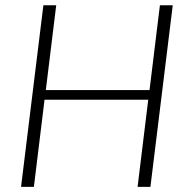

<svg xmlns="http://www.w3.org/2000/svg" viewBox="-20 -728 742 748"><path d="M653 -707.5 566 0H516L557.5 -339.5H153.5L112 0H62L149 -707.5H199L158.5 -377H562.5L603 -707.5Z"/></svg>

Font: Lato 2
Style: Italic
Weight: 300
Italic angle: -7°
Designer: Lukasz Dziedzic with Adam Twardoch and Botio Nikoltchev
Foundry: tyPoland Lukasz Dziedzic
Version: Version 2.015; 2015-08-06; http://www.latofonts.com/